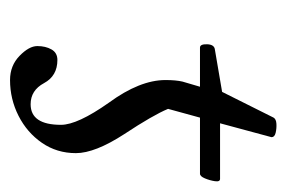

<svg xmlns="http://www.w3.org/2000/svg" viewBox="-112 -432 558 373"><g transform="rotate(90 166.5 -246.0)"><path d="M136 13Q108 13 89 -5.5Q70 -24 70 -40Q70 -56 76.5 -67.5Q83 -79 97 -79Q128 -79 142 -53Q156 -27 183 -27Q223 -27 223 -86Q223 -118 180 -179Q136 -239 136 -289Q136 -309 139 -322L149 -356H73Q66 -356 66.5 -370Q67 -384 77 -385L159 -399L209 -499Q212 -504 221 -504.5Q230 -505 238.5 -503Q247 -501 247 -495L220 -395H328Q334 -395 332.5 -385Q331 -375 327 -365.5Q323 -356 318 -356H209L192 -294Q204 -265 241 -209Q278 -152 278 -115Q278 -78 258 -49Q238 -20 205.5 -3.5Q173 13 136 13Z"/></g></svg>

Font: Junicode
Style: Italic
Weight: 400
Italic angle: -11°
Designer: Peter S. Baker
Version: Version 2.100; ttfautohint (v1.8.4)